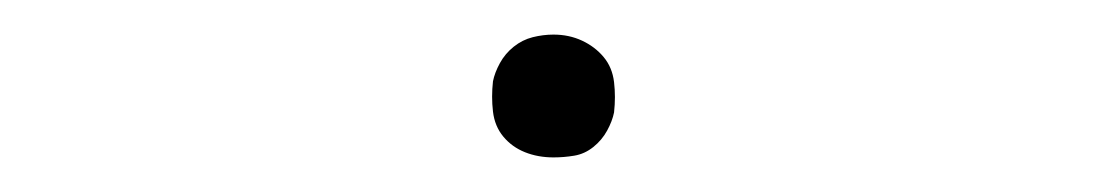

<svg xmlns="http://www.w3.org/2000/svg" viewBox="-20 -396 640 111"><path d="M300 -305Q291 -305 283.5 -308Q276 -311 271 -317Q266 -323 265 -331.5Q264 -340 265 -349Q266 -354 269 -359.5Q272 -365 277 -369Q282 -373 288 -374.5Q294 -376 300 -376Q309 -376 316.5 -372.5Q324 -369 329 -363Q334 -357 335 -348.5Q336 -340 335 -331Q334 -326 331 -320.5Q328 -315 323 -311Q318 -307 312 -306Q306 -305 300 -305Z"/></svg>

Font: Iosevka Thin Extended Oblique
Style: Regular
Weight: 100
Width: 7
Italic angle: -9°
Monospace: yes
Designer: Belleve Invis
Foundry: Belleve Invis
Version: Version 32.5.0; ttfautohint (v1.8.4)